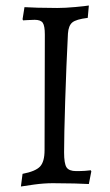

<svg xmlns="http://www.w3.org/2000/svg" viewBox="-20 -666 401 698"><path d="M213 -112Q213 -71 222 -57.5Q231 -44 257 -44Q275 -44 290 -45Q305 -46 310 -47L312 -43L303 3Q289 2 250.5 1Q212 0 172 0Q140 0 103.5 5Q67 10 56 12L62 -34Q109 -43 125.5 -60.5Q142 -78 142 -120L143 -540Q143 -572 135.5 -583Q128 -594 106 -594Q93 -594 80.5 -593Q68 -592 64 -592L62 -596L69 -640Q82 -639 117 -638Q152 -637 188 -637Q217 -637 254.5 -640.5Q292 -644 303 -646L299 -601Q257 -596 243 -584.5Q229 -573 227 -544Q221 -427 217 -299.5Q213 -172 213 -112Z"/></svg>

Font: Sahitya
Style: Regular
Weight: 400
Designer: Juan Pablo del Peral
Foundry: Juan Pablo del Peral (http://www.huertatipografica.com)
Version: Version 1.001;PS 001.000;hotconv 1.0.70;makeotf.lib2.5.58329